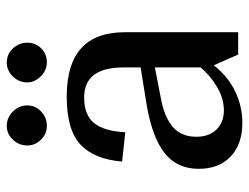

<svg xmlns="http://www.w3.org/2000/svg" viewBox="-102 -602 716 551"><g transform="rotate(-90 255.5 -326.0)"><path d="M47 -113Q47 -175 91.5 -210.5Q136 -246 227 -262L338 -280V-329Q338 -442 252 -442Q201 -442 178 -413Q155 -384 152 -324L68 -333Q74 -412 116 -452Q158 -492 254 -492Q347 -492 393 -450.5Q439 -409 439 -325V0H375L344 -70Q313 -30 270 -9Q227 12 179 12Q118 12 82.5 -21.5Q47 -55 47 -113ZM338 -108V-239L240 -220Q190 -209 164.5 -185Q139 -161 139 -120Q139 -84 159.5 -62.5Q180 -41 215 -41Q249 -41 282.5 -61Q316 -81 338 -108ZM114 -605Q114 -629 130.5 -646.5Q147 -664 170 -664Q194 -664 211.5 -646.5Q229 -629 229 -605Q229 -582 211.5 -565.5Q194 -549 170 -549Q147 -549 130.5 -566Q114 -583 114 -605ZM295 -605Q295 -629 312 -646.5Q329 -664 352 -664Q376 -664 392.5 -646.5Q409 -629 409 -605Q409 -582 393 -565.5Q377 -549 352 -549Q330 -549 312.5 -566.5Q295 -584 295 -605Z"/></g></svg>

Font: Arya
Style: Regular
Weight: 400
Designer: Eduardo Rodriguez Tunni, Modular Infotech
Foundry: Eduardo Rodriguez Tunni, Modular Infotech
Version: Version 1.002